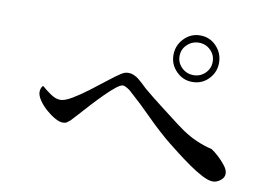

<svg xmlns="http://www.w3.org/2000/svg" viewBox="-67 -831 1134 805"><g transform="rotate(10 500.0 -429.0)"><path d="M795 -626Q795 -655 774.5 -675Q754 -695 725 -695Q696 -695 675 -675Q654 -655 654 -626Q654 -597 675 -577Q696 -557 725 -557Q754 -557 774.5 -577Q795 -597 795 -626ZM930 -173Q930 -156 914 -144Q898 -132 882 -132Q864 -132 836 -146.5Q808 -161 777.5 -182.5Q747 -204 720.5 -224.5Q694 -245 679 -257Q625 -301 576.5 -350Q528 -399 476 -445Q471 -450 460 -456.5Q449 -463 442 -463Q432 -463 412.5 -447.5Q393 -432 369.5 -408.5Q346 -385 322.5 -359.5Q299 -334 280 -312.5Q261 -291 251 -281Q243 -274 237 -270Q231 -266 220 -266Q205 -266 185 -277.5Q165 -289 146 -306Q127 -323 114.5 -342Q102 -361 102 -376Q102 -383 104.5 -391Q107 -399 113 -403Q127 -390 150 -374Q173 -358 193 -358Q212 -358 243 -376.5Q274 -395 309 -421.5Q344 -448 375 -472.5Q406 -497 425 -509Q433 -514 439.5 -516.5Q446 -519 456 -519Q468 -519 480.5 -513.5Q493 -508 502 -500Q520 -485 537 -468Q557 -451 577 -435Q597 -419 618 -403Q645 -383 672 -361.5Q699 -340 728 -320Q786 -281 854 -265Q867 -257 884.5 -241Q902 -225 916 -207Q930 -189 930 -173ZM822 -626Q822 -586 794 -557Q766 -528 725 -528Q685 -528 656.5 -557Q628 -586 628 -626Q628 -667 656.5 -696.5Q685 -726 725 -726Q766 -726 794 -696.5Q822 -667 822 -626Z"/></g></svg>

Font: Kaisei HarunoUmi
Style: Regular
Weight: 400
Designer: Font-Kai, 金井和夫
Foundry: KAZUO KANAI
Version: Version 5.003